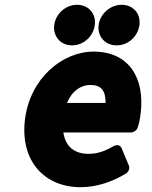

<svg xmlns="http://www.w3.org/2000/svg" viewBox="-20 -743 634 800"><path d="M84 -245C63 -70 167 37 316 37C384 37 451 13 505 -20C516 -27 522 -42 517 -53L487 -125C481 -140 465 -141 453 -134C417 -113 386 -102 349 -102C290 -102 253 -132 244 -191H526C536 -191 549 -199 553 -210C559 -225 563 -246 566 -270C584 -416 519 -528 370 -528C240 -528 105 -417 84 -245ZM259 -314C280 -365 318 -389 356 -389C401 -389 420 -367 420 -314ZM280 -554C329 -554 369 -592 375 -639C381 -686 349 -723 301 -723C253 -723 212 -685 206 -639C200 -592 232 -554 280 -554ZM466 -554C515 -554 555 -592 561 -639C567 -686 535 -723 487 -723C439 -723 397 -685 391 -639C385 -592 417 -554 466 -554Z"/></svg>

Font: Falling Sky
Style: BlkObl
Weight: 900
Designer: Paul D. Hunt
Foundry: Adobe Systems Incorporated
Version: Version 1.02